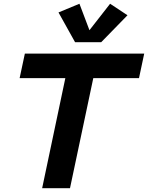

<svg xmlns="http://www.w3.org/2000/svg" viewBox="-20 -983 773 1003"><path d="M200.2 0 321.3 -574.7H82.5L109.9 -703.1H733.4L706.1 -574.7H467.3L345.7 0ZM555.2 -963.4 646 -903.3 508.8 -762.7H372.1L285.6 -918L395 -963.4L447.3 -825.2Z"/></svg>

Font: Schibsted Grotesk
Style: Bold Italic
Weight: 700
Italic angle: -12°
Designer: Bakken & Baeck AS, Henrik Kongsvoll
Foundry: Schibsted ASA
Version: Version 1.100;gftools[0.9.25]